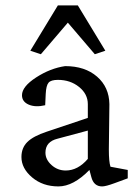

<svg xmlns="http://www.w3.org/2000/svg" viewBox="-20 -667 503 695"><path d="M361.3 -483.4 323.2 -470.7 225.6 -585 127.9 -470.7 89.8 -483.4 189.5 -647.5H261.7ZM191.4 7.8Q134.8 7.8 96.2 -24.9Q57.6 -57.6 57.6 -98.6Q57.6 -131.8 79.1 -153.1Q100.6 -174.3 149.4 -190.4L297.9 -240.2V-290Q297.9 -326.7 266.1 -352.3Q234.4 -377.9 189.5 -377.9Q164.6 -377.9 155.8 -367.7Q147 -357.4 145.5 -327.1L143.6 -286.1Q108.4 -277.8 84 -288.3Q59.6 -298.8 59.6 -322.3Q59.6 -353.5 110.8 -386.7Q162.1 -419.9 215.8 -427.7Q287.6 -427.7 331.3 -389.6Q375 -351.6 376 -290L374 -126Q374 -81.1 379.9 -63.5L442.4 -51.8V-21.5L394.5 -3.9Q362.8 7.8 349.6 7.8Q319.3 7.8 310.5 -26.4L303.7 -51.8Q245.6 7.8 191.4 7.8ZM217.8 -49.8Q261.7 -49.8 297.9 -91.8V-194.3L188.5 -165Q144.5 -154.3 144.5 -114.3Q144.5 -89.4 166.5 -69.6Q188.5 -49.8 217.8 -49.8Z"/></svg>

Font: Crimson Pro
Style: Regular
Weight: 400
Designer: Jacques Le Bailly
Foundry: Baron von Fonthausen
Version: Version 1.003